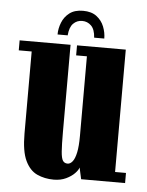

<svg xmlns="http://www.w3.org/2000/svg" viewBox="-50 -701 580 755"><g transform="rotate(5 240.0 -324.0)"><path d="M190 11Q154 11 124.5 -2.5Q95 -16 77.5 -52.8Q60 -89.5 60 -160V-483.5H9V-523H210V-177.5Q210 -128 212 -101.8Q214 -75.5 220.2 -66Q226.5 -56.5 239 -56.5Q249.5 -56.5 258.5 -67.8Q267.5 -79 272.8 -103.8Q278 -128.5 278 -169V-483.5H235.5V-523H428V-40H471V0H297.5L287.5 -45.5Q285 -35.5 272.2 -22.2Q259.5 -9 238.5 1Q217.5 11 190 11ZM247.5 -660.5Q281 -660.5 301.2 -645Q321.5 -629.5 330.8 -606Q340 -582.5 340 -559H300Q298 -591.5 283.2 -606Q268.5 -620.5 247.5 -620.5Q227 -620.5 212.5 -606Q198 -591.5 195.5 -559H155.5Q155.5 -582.5 164.8 -606Q174 -629.5 194.2 -645Q214.5 -660.5 247.5 -660.5Z"/></g></svg>

Font: Imbue Thin 10pt Black
Style: Regular
Weight: 900
Version: Version 1.102